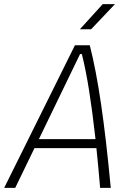

<svg xmlns="http://www.w3.org/2000/svg" viewBox="-32 -914 638 934"><path d="M-11.7 0 332.5 -693.8H404.8Q434.6 -577.1 459.5 -408.4Q484.4 -239.7 506.8 0H455.1Q446.3 -105 437 -193.4H135.7L42 0ZM157.2 -237.3H432.6Q417.5 -372.1 401.4 -473.6Q385.3 -575.2 366.2 -650.9H357.4ZM356.4 -771.5 467.8 -894H527.3L411.1 -771.5Z"/></svg>

Font: Cascadia Mono ExtraLight
Style: Italic
Weight: 200
Italic angle: -10°
Monospace: yes
Designer: Aaron Bell
Foundry: Saja Typeworks
Version: Version 2404.023; ttfautohint (v1.8.4)